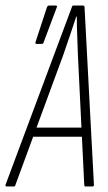

<svg xmlns="http://www.w3.org/2000/svg" viewBox="-46 -675 392 695"><path d="M-21 0Q-27 0 -26 -6L214 -649Q215 -655 220 -655H254Q260 -655 260 -649L294 -6Q294 0 289 0H264Q259 0 259 -6L236 -476Q235 -513 233.5 -547Q232 -581 232 -615H230Q219 -581 207 -546Q195 -511 183 -476L10 -6Q9 0 4 0ZM66 -180 80 -213H254L257 -180ZM87 -516Q80 -516 83 -524L124 -649Q126 -653 128 -654Q130 -655 133 -655H155Q159 -655 160 -653Q161 -651 159 -647L112 -522Q111 -518 109 -517Q107 -516 103 -516Z"/></svg>

Font: Sofia Sans Extra Condensed ExtraLight
Style: Italic
Weight: 250
Italic angle: -9°
Version: Version 4.100